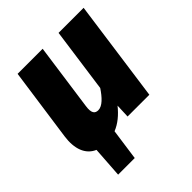

<svg xmlns="http://www.w3.org/2000/svg" viewBox="-195 -656 948 948"><g transform="rotate(-45 279.0 -181.5)"><path d="M369 -533 322 -195C296 -156 267 -124 238 -124C216 -124 202 -136 209 -183L258 -533H83L29 -151C18 -73 39 -15 93 8L82 170H198L221 6C259 -9 292 -37 321 -73L318 0H470L544 -533Z"/></g></svg>

Font: Fira Sans ExtraBold
Style: Italic
Weight: 800
Italic angle: -8°
Designer: bBox Type GmbH & Carrois Corporate GbR & Edenspiekermann AG
Foundry: bBox Type GmbH & Carrois Corporate GbR & Edenspiekermann AG
Version: Version 4.301;PS 004.301;hotconv 1.0.88;makeotf.lib2.5.64775